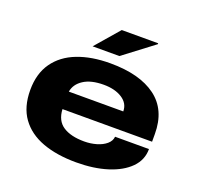

<svg xmlns="http://www.w3.org/2000/svg" viewBox="-128 -862 1036 1011"><g transform="rotate(20 390.0 -356.5)"><path d="M272 -592 387 -725H591V-720L422 -592ZM399 12Q290 12 210 -17.5Q130 -47 86 -108Q42 -169 42 -264Q42 -356 85.5 -417.5Q129 -479 207.5 -509.5Q286 -540 391 -540Q556 -540 647 -472.5Q738 -405 738 -270V-227H236Q239 -163 282.5 -134.5Q326 -106 401 -106Q437 -106 469.5 -115.5Q502 -125 523 -143Q544 -161 546 -185H736Q736 -124 692.5 -80Q649 -36 573 -12Q497 12 399 12ZM236 -325H541Q541 -370 500.5 -396Q460 -422 397 -422Q326 -422 284.5 -395Q243 -368 236 -325Z"/></g></svg>

Font: Archivo Expanded ExtraBold
Style: Regular
Weight: 800
Width: 7
Designer: Hector Gatti
Foundry: Omnibus-Type
Version: Version 2.001; ttfautohint (v1.8.3)